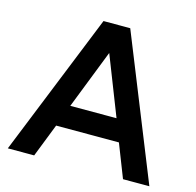

<svg xmlns="http://www.w3.org/2000/svg" viewBox="-106 -842 970 952"><g transform="rotate(15 378.5 -366.0)"><path d="M150.4 0H15.1L310.1 -732.4H447.3L741.7 0H606.4L539.6 -170.9H217.3ZM259.8 -283.7H497.1L378.4 -586.9Z"/></g></svg>

Font: Kumbh Sans SemiBold
Style: Regular
Weight: 600
Version: Version 1.005